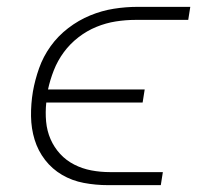

<svg xmlns="http://www.w3.org/2000/svg" viewBox="-20 -540 640 560"><path d="M449 0H295Q259 0 224.5 -6.5Q190 -13 161 -30Q132 -47 111.5 -73.5Q91 -100 81 -132.5Q71 -165 70.5 -201Q70 -237 76 -273Q82 -307 94 -341Q106 -375 127.5 -405Q149 -435 179 -458Q209 -481 243 -495Q277 -509 312 -514.5Q347 -520 381 -520H535L529 -482H375Q347 -482 318 -477.5Q289 -473 261 -461.5Q233 -450 208.5 -431Q184 -412 166 -387.5Q148 -363 137 -335Q126 -307 120 -279H402L396 -241H115Q112 -213 114.5 -185.5Q117 -158 127.5 -134Q138 -110 155.5 -91Q173 -72 196.5 -60Q220 -48 246.5 -43Q273 -38 301 -38H455Z"/></svg>

Font: Iosevka Aile Extralight
Style: Italic
Weight: 200
Italic angle: -9°
Designer: Belleve Invis
Foundry: Belleve Invis
Version: Version 31.1.0; ttfautohint (v1.8.4)